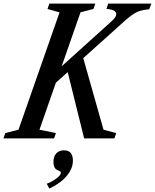

<svg xmlns="http://www.w3.org/2000/svg" viewBox="-74 -782 876 1085"><path d="M149 -49 242 -30 231.5 0H-54.5L-44 -30L30.5 -49L262.5 -712L194.5 -731.5L205 -761.5H464.5L454 -731.5L381 -712.5L274.5 -407.5L555 -660.5Q583 -685.5 583 -702Q583 -728 527.5 -731.5L537.5 -761.5H781L769 -729.5Q739.5 -727 719.5 -721.2Q699.5 -715.5 681.2 -703.5Q663 -691.5 637.5 -670L396.5 -453.5L511 -49L582.5 -30L572.5 0H401.5L308.5 -374.5L242 -315ZM205 283.5 190 256.5Q209.5 249.5 228 238Q246.5 226.5 258.2 214.8Q270 203 270 195Q270 186 255 181Q228 172.5 228 133Q228 103 243.8 85.2Q259.5 67.5 287.5 67.5Q338 67.5 338 126Q338 170.5 303 212.2Q268 254 205 283.5Z"/></svg>

Font: Libre Caslon Condensed SemiBold Italic
Style: Regular
Weight: 600
Italic angle: -22.583°
Designer: Pablo Impallari, Rodrigo Fuenzalida, Katja Schimmel, Ertekin Erdin
Foundry: Pablo Impallari, Rodrigo Fuenzalida
Version: Version 2.000; ttfautohint (v1.8.4.7-5d5b);gftools[0.9.33]